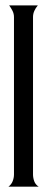

<svg xmlns="http://www.w3.org/2000/svg" viewBox="-20 -704 182 724"><path d="M32.7 -639.6Q32.7 -652.3 27.1 -663.3Q21.5 -674.3 14.6 -683.6H122.6Q114.7 -674.3 109.6 -663.3Q104.5 -652.3 104.5 -639.6V-46.4Q104.5 -33.2 109.1 -20.5Q113.8 -7.8 126 0H11.7Q22.9 -8.3 27.8 -20.8Q32.7 -33.2 32.7 -46.4Z"/></svg>

Font: XAYAX
Style: Regular
Weight: 400
Designer: Peter Wiegel
Foundry: Peter Wiegel
Version: Version 1.000 2009 initial release